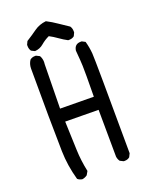

<svg xmlns="http://www.w3.org/2000/svg" viewBox="-161 -929 821 1046"><g transform="rotate(-20 250.0 -405.5)"><path d="M131 33Q115 31 104 21Q80 -64 78 -148Q74 -324 74 -629Q74 -655 88 -676Q100 -686 117 -686H123L143 -676Q153 -659 153 -638L152 -625L148 -370L343 -368L344 -487Q344 -558 341.5 -581Q339 -604 337 -637Q342 -674 378 -674H384L403 -664Q413 -629 416 -591.5Q419 -554 421 -12L411 8Q399 18 382 18H376L356 8Q347 -4 345 -20L343 -292L150 -294Q154 -188 156 -127Q158 -66 172 0L160 21Q146 31 131 33ZM323 -705H317Q294 -717 271 -733.5Q248 -750 225 -762Q199 -750 177.5 -731.5Q156 -713 127 -711L107 -721Q98 -734 98 -751V-758L107 -777Q139 -797 169 -818.5Q199 -840 238 -844Q269 -828 297 -808.5Q325 -789 353 -771Q362 -758 362 -741V-734L353 -715Q341 -705 323 -705Z"/></g></svg>

Font: Xiaolai Mono SC
Style: Regular
Weight: 400
Monospace: yes
Designer: LXGW / Nozomi Seto
Version: Version 3.113;September 30, 2024